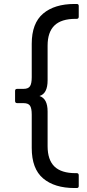

<svg xmlns="http://www.w3.org/2000/svg" viewBox="-20 -829 437 968"><path d="M356 119Q255 119 197.5 70.5Q140 22 140 -83V-251Q140 -284 131 -296.5Q122 -309 99 -309H67Q56 -309 56 -320V-371Q56 -381 67 -381H99Q122 -381 131 -394Q140 -407 140 -440V-608Q140 -712 197.5 -760.5Q255 -809 356 -809H367Q377 -809 377 -799V-745Q377 -734 367 -734H361Q289 -734 254.5 -700.5Q220 -667 220 -599V-424Q220 -357 179 -345Q220 -332 220 -267V-92Q220 -23 254.5 10.5Q289 44 361 44H367Q377 44 377 55V109Q377 119 367 119Z"/></svg>

Font: LINE Seed Sans KR Regular
Style: Regular
Weight: 400
Designer: LINE VX Design & Sandoll Inc & Dalton Maag Ltd
Foundry: Sandoll Inc.
Version: Version 1.000